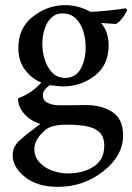

<svg xmlns="http://www.w3.org/2000/svg" viewBox="-20 -470 513 744"><path d="M140 -150Q103 -165 77 -199.5Q51 -234 51 -284Q51 -362 108 -406Q164 -450 232 -450H233Q284 -450 331 -424Q399 -427 468 -438L473 -430Q453 -391 429 -377L372 -381Q401 -346 401 -294Q401 -219 348 -177Q294 -135 223 -135Q213 -135 173 -140Q146 -121 146 -101Q146 -80 165.5 -71Q185 -62 209 -62Q219 -62 240 -62Q261 -62 282 -62.5Q303 -63 312 -63Q374 -63 415.5 -36Q457 -9 457 55Q457 133 381 193Q304 254 205 254Q124 254 77 216Q30 179 29 132Q29 99 54 76Q76 55 136 10Q87 -5 62 -45Q50 -65 50 -84Q50 -86 50 -89Q107 -111 140 -150ZM312 -286Q312 -319 302.5 -349.5Q293 -380 273 -399Q253 -418 222 -418Q196 -418 178.5 -401Q161 -384 152.5 -356.5Q144 -329 144 -300Q144 -268 154 -237.5Q164 -207 183.5 -187.5Q203 -168 233 -168Q274 -169 293 -204Q312 -239 312 -286ZM384 95Q384 60 365.5 42.5Q347 25 314.5 19Q282 13 241 13Q179 13 155 34Q113 71 113 107Q113 137 132.5 158.5Q152 180 182 191Q212 202 244 202Q302 202 343 175.5Q384 149 384 95Z"/></svg>

Font: Shafarik
Style: Regular
Weight: 400
Version: Version 1.001; ttfautohint (v1.8.4.7-5d5b)